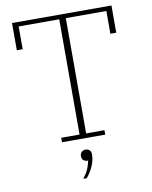

<svg xmlns="http://www.w3.org/2000/svg" viewBox="-98 -770 843 1063"><g transform="rotate(-10 323.5 -239.0)"><path d="M202 -25H305V-673H77V-545H44V-698H603V-545H570V-673H342V-25H445V0H202ZM283 220Q303 194 312.5 172Q322 150 327 125H323Q309 125 300.5 117Q292 109 292 95V93Q292 80 300.5 71.5Q309 63 323 63Q337 63 345.5 71.5Q354 80 354 93V96Q354 126 339.5 160Q325 194 302 220H283Z"/></g></svg>

Font: IBM Plex Serif ExtraLight
Style: Regular
Weight: 200
Designer: Mike Abbink, Paul van der Laan, Pieter van Rosmalen
Foundry: Bold Monday
Version: Version 2.5